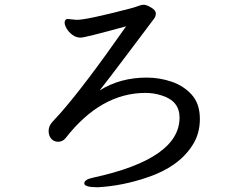

<svg xmlns="http://www.w3.org/2000/svg" viewBox="-20 -747 1040 802"><path d="M388.2 35.2Q332 35.2 332 19Q332 2 373 -5.9Q730 -84 730 -255.9Q730 -325.2 655.8 -348.1Q623 -358.9 587.9 -358.9Q400.9 -358.9 253.9 -169.9Q241.2 -154.8 223.1 -154.8Q205.1 -154.8 194.1 -167.5Q183.1 -180.2 183.1 -200.2Q183.1 -220.2 198.5 -237.5Q213.9 -254.9 231.9 -273.9Q335 -391.1 506.8 -637.2Q335 -589.8 316.9 -589.8Q297.9 -589.8 282.5 -601.3Q267.1 -612.8 258.5 -627.4Q250 -642.1 250 -651.9Q250 -664.1 259.8 -668L300.8 -664.1Q341.8 -664.1 518.1 -710Q544.9 -716.8 557.4 -721.9Q569.8 -727.1 580.8 -727.1Q591.8 -727.1 611.3 -715.6Q630.9 -704.1 630.9 -690.9Q630.9 -679.2 624 -669.7Q617.2 -660.2 587.2 -620.6Q557.1 -581.1 498.5 -502.9Q439.9 -424.8 396 -369.1Q481.9 -422.9 592.8 -422.9Q647 -422.9 697.5 -405.5Q748 -388.2 781.5 -350.6Q814.9 -313 814.9 -250Q814.9 -187 783.2 -139.2Q726.1 -49.8 595.2 -5.9Q490.2 29.8 388.2 35.2Z"/></svg>

Font: LXGW WenKai Screen
Style: Regular
Weight: 400
Designer: LXGW / Fontworks Inc.
Foundry: LXGW / Fontworks Inc.
Version: Version 1.510;January 18,2025